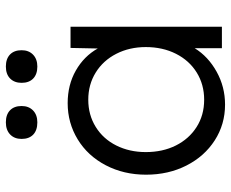

<svg xmlns="http://www.w3.org/2000/svg" viewBox="-88 -708 806 671"><g transform="rotate(-90 315.5 -372.0)"><path d="M41 -265Q41 -343 74 -406Q107 -469 164.5 -504Q222 -539 291 -539Q355 -539 405 -510.5Q455 -482 482 -434L484 -529H558V0H483V-95Q454 -48 401 -18.5Q348 11 286 11Q217 11 161 -25Q105 -61 73 -124Q41 -187 41 -265ZM487 -266Q487 -323 463.5 -369Q440 -415 398 -441Q356 -467 303 -467Q250 -467 208 -441Q166 -415 143 -369Q120 -323 120 -266Q120 -207 143 -161Q166 -115 207.5 -88.5Q249 -62 303 -62Q356 -62 398 -88Q440 -114 463.5 -160.5Q487 -207 487 -266ZM362 -700Q362 -725 377 -740Q392 -755 419 -755Q446 -755 461 -740.5Q476 -726 476 -700Q476 -675 460.5 -660Q445 -645 419 -645Q392 -645 377 -659.5Q362 -674 362 -700ZM166 -700Q166 -725 181.5 -740Q197 -755 224 -755Q251 -755 266 -740.5Q281 -726 281 -700Q281 -675 265.5 -660Q250 -645 224 -645Q196 -645 181 -659.5Q166 -674 166 -700Z"/></g></svg>

Font: Lexend HM
Style: Regular
Weight: 400
Designer: Bonnie Shaver-Troup, Thomas Jockin, Octavio Pardo
Foundry: Lexend
Version: Version 1.091